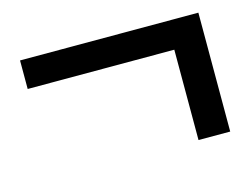

<svg xmlns="http://www.w3.org/2000/svg" viewBox="-55 -524 610 468"><g transform="rotate(-15 250.0 -290.0)"><path d="M395 -140V-368H25V-440H475V-140Z"/></g></svg>

Font: M PLUS Code Latin
Style: Regular
Weight: 400
Designer: Coji Morishita
Foundry: UNDERFOREST DESIGN
Version: Version 1.002; ttfautohint (v1.8.3)